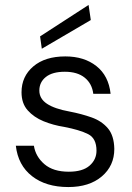

<svg xmlns="http://www.w3.org/2000/svg" viewBox="-20 -744 535 776"><path d="M256 12Q166 12 109.5 -32Q53 -76 44 -155H117Q124 -111 159.5 -80.5Q195 -50 258 -50Q314 -50 342 -74.5Q370 -99 370 -135Q370 -185 336 -202Q302 -219 240 -231Q195 -238 156 -254Q117 -270 92 -298Q67 -326 67 -371Q67 -435 114.5 -475.5Q162 -516 244 -516Q320 -516 369.5 -477Q419 -438 427 -365H357Q352 -406 322.5 -430Q293 -454 242 -454Q192 -454 165.5 -433Q139 -412 139 -378Q139 -345 170 -324.5Q201 -304 262 -293Q309 -284 350 -269.5Q391 -255 416 -225.5Q441 -196 442 -142Q442 -74 391.5 -31Q341 12 256 12ZM149 -547 142 -597 338 -724 347 -663Z"/></svg>

Font: DM Sans Light
Style: Regular
Weight: 300
Designer: Colophon Foundry, Jonny Pinhorn
Foundry: Colophon Foundry
Version: Version 4.004; ttfautohint (v1.8.4.7-5d5b)